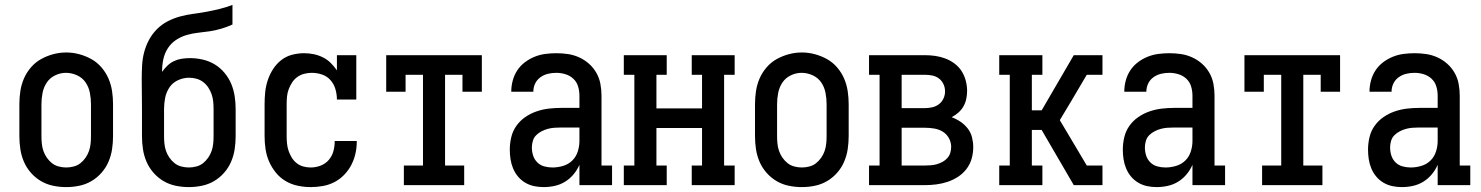

<svg xmlns="http://www.w3.org/2000/svg" viewBox="-20 -755 6040 783"><path d="M250 8Q223 8 196.5 2.5Q170 -3 147 -16.5Q124 -30 106 -50.5Q88 -71 77.5 -95.5Q67 -120 63 -146.5Q59 -173 59 -200V-330Q59 -357 63 -383.5Q67 -410 77.5 -434.5Q88 -459 106 -480Q124 -501 147.5 -514Q171 -527 197 -534Q223 -541 250 -541Q277 -541 303 -534Q329 -527 352.5 -514Q376 -501 394 -480Q412 -459 422.5 -434.5Q433 -410 437 -383.5Q441 -357 441 -330V-200Q441 -173 437 -146.5Q433 -120 422.5 -95.5Q412 -71 394 -50.5Q376 -30 353 -16.5Q330 -3 303.5 2.5Q277 8 250 8ZM250 -72Q265 -72 280.5 -76Q296 -80 308 -89.5Q320 -99 329 -112Q338 -125 343 -139.5Q348 -154 349.5 -169.5Q351 -185 351 -200V-330Q351 -353 346.5 -376.5Q342 -400 329 -419Q316 -438 294 -448Q272 -458 249 -458Q226 -458 204.5 -447.5Q183 -437 170.5 -418Q158 -399 153.5 -376Q149 -353 149 -330V-200Q149 -185 150.5 -169.5Q152 -154 157 -139.5Q162 -125 171 -112Q180 -99 192 -89.5Q204 -80 219.5 -76Q235 -72 250 -72Z M750 8Q723 8 696.5 2.5Q670 -3 647 -16.5Q624 -30 606 -50.5Q588 -71 577.5 -95.5Q567 -120 563 -146.5Q559 -173 559 -200V-310Q559 -341 558.5 -372Q558 -403 558 -434Q558 -461 559.5 -488.5Q561 -516 568 -542.5Q575 -569 588 -593Q601 -617 620.5 -636.5Q640 -656 664.5 -668.5Q689 -681 715 -688Q741 -695 768 -698.5Q795 -702 822 -707Q849 -712 875.5 -718.5Q902 -725 928 -735V-655Q906 -645 882.5 -638Q859 -631 835.5 -627.5Q812 -624 788 -621.5Q764 -619 740.5 -612Q717 -605 697 -591.5Q677 -578 664 -557.5Q651 -537 646 -513Q641 -489 641 -465Q641 -464 641 -463.5Q641 -463 641 -462Q651 -476 663 -487.5Q675 -499 690 -506Q705 -513 721.5 -515.5Q738 -518 755 -518Q781 -518 807 -512Q833 -506 855.5 -492.5Q878 -479 895.5 -458Q913 -437 923 -413Q933 -389 937 -362.5Q941 -336 941 -310V-200Q941 -173 937 -146.5Q933 -120 922.5 -95.5Q912 -71 894 -50.5Q876 -30 853 -16.5Q830 -3 803.5 2.5Q777 8 750 8ZM750 -72Q765 -72 780.5 -76Q796 -80 808 -89.5Q820 -99 829 -112Q838 -125 843 -139.5Q848 -154 849.5 -169.5Q851 -185 851 -200V-310Q851 -325 849.5 -340.5Q848 -356 843 -370.5Q838 -385 829.5 -398Q821 -411 808.5 -420.5Q796 -430 781 -434Q766 -438 751 -438Q728 -438 706 -428Q684 -418 671 -398.5Q658 -379 653.5 -356Q649 -333 649 -310V-200Q649 -185 650.5 -169.5Q652 -154 657 -139.5Q662 -125 671 -112Q680 -99 692 -89.5Q704 -80 719.5 -76Q735 -72 750 -72Z M1247 8Q1221 8 1194.5 2.5Q1168 -3 1145 -16.5Q1122 -30 1105 -51Q1088 -72 1077.5 -96Q1067 -120 1063 -146.5Q1059 -173 1059 -200V-330Q1059 -355 1061.5 -379.5Q1064 -404 1072 -428Q1080 -452 1093.5 -473Q1107 -494 1126.5 -509.5Q1146 -525 1170.5 -531.5Q1195 -538 1220 -538Q1240 -538 1259.5 -534Q1279 -530 1297 -521Q1315 -512 1329 -498Q1343 -484 1354 -468V-530H1433V-349H1354Q1354 -370 1348 -391Q1342 -412 1328 -428Q1314 -444 1293.5 -451Q1273 -458 1251 -458Q1236 -458 1220.5 -454Q1205 -450 1192.5 -441Q1180 -432 1171.5 -419Q1163 -406 1157.5 -391.5Q1152 -377 1150.5 -361.5Q1149 -346 1149 -330V-200Q1149 -185 1150.5 -169.5Q1152 -154 1157 -139.5Q1162 -125 1170 -112Q1178 -99 1190 -89.5Q1202 -80 1217 -76Q1232 -72 1247 -72Q1268 -72 1287.5 -79.5Q1307 -87 1320.5 -102.5Q1334 -118 1339.5 -138Q1345 -158 1345 -179Q1345 -179 1345 -179.5Q1345 -180 1345 -180H1435Q1435 -179 1435 -179Q1435 -179 1435 -178Q1435 -153 1429.5 -128.5Q1424 -104 1412.5 -82Q1401 -60 1383.5 -42Q1366 -24 1344 -12.5Q1322 -1 1297 3.5Q1272 8 1247 8Z M1627 0V-80H1705V-450H1634V-381H1555V-530H1945V-381H1866V-450H1795V-80H1873V0Z M2197 8Q2177 8 2158 4Q2139 0 2122 -10Q2105 -20 2092.5 -35Q2080 -50 2072.5 -68Q2065 -86 2062 -105.5Q2059 -125 2059 -145Q2059 -170 2065 -195.5Q2071 -221 2086 -242Q2101 -263 2122 -277.5Q2143 -292 2167.5 -300.5Q2192 -309 2217.5 -312Q2243 -315 2268 -315H2343V-365Q2343 -384 2337.5 -402.5Q2332 -421 2318 -434Q2304 -447 2285.5 -452.5Q2267 -458 2249 -458Q2231 -458 2214.5 -454Q2198 -450 2184 -440Q2170 -430 2162.5 -414.5Q2155 -399 2155 -381Q2155 -381 2155 -381Q2155 -381 2155 -381H2065Q2065 -381 2065 -381.5Q2065 -382 2065 -382Q2065 -404 2071 -426.5Q2077 -449 2089.5 -468Q2102 -487 2120.5 -501Q2139 -515 2160 -523.5Q2181 -532 2203.5 -535Q2226 -538 2249 -538Q2273 -538 2296.5 -534.5Q2320 -531 2342 -521Q2364 -511 2382 -495Q2400 -479 2412 -458Q2424 -437 2428.5 -413Q2433 -389 2433 -365V-80H2476V0H2343V-83Q2334 -62 2319 -44Q2304 -26 2284.5 -14Q2265 -2 2242.5 3Q2220 8 2197 8ZM2233 -72Q2255 -72 2276.5 -78.5Q2298 -85 2313.5 -100Q2329 -115 2336 -136.5Q2343 -158 2343 -180V-235H2268Q2255 -235 2241 -234Q2227 -233 2214 -229.5Q2201 -226 2188.5 -219.5Q2176 -213 2166.5 -203.5Q2157 -194 2153 -180.5Q2149 -167 2149 -154Q2149 -137 2154 -121Q2159 -105 2171 -93Q2183 -81 2199.5 -76.5Q2216 -72 2233 -72Z M2524 0V-80H2567V-450H2524V-530H2699V-450H2657V-313H2843V-450H2801V-530H2976V-450H2933V-80H2976V0H2801V-80H2843V-233H2657V-80H2699V0Z M3250 8Q3223 8 3196.5 2.5Q3170 -3 3147 -16.5Q3124 -30 3106 -50.5Q3088 -71 3077.5 -95.5Q3067 -120 3063 -146.5Q3059 -173 3059 -200V-330Q3059 -357 3063 -383.5Q3067 -410 3077.5 -434.5Q3088 -459 3106 -480Q3124 -501 3147.5 -514Q3171 -527 3197 -534Q3223 -541 3250 -541Q3277 -541 3303 -534Q3329 -527 3352.5 -514Q3376 -501 3394 -480Q3412 -459 3422.5 -434.5Q3433 -410 3437 -383.5Q3441 -357 3441 -330V-200Q3441 -173 3437 -146.5Q3433 -120 3422.5 -95.5Q3412 -71 3394 -50.5Q3376 -30 3353 -16.5Q3330 -3 3303.5 2.5Q3277 8 3250 8ZM3250 -72Q3265 -72 3280.5 -76Q3296 -80 3308 -89.5Q3320 -99 3329 -112Q3338 -125 3343 -139.5Q3348 -154 3349.5 -169.5Q3351 -185 3351 -200V-330Q3351 -353 3346.5 -376.5Q3342 -400 3329 -419Q3316 -438 3294 -448Q3272 -458 3249 -458Q3226 -458 3204.5 -447.5Q3183 -437 3170.5 -418Q3158 -399 3153.5 -376Q3149 -353 3149 -330V-200Q3149 -185 3150.5 -169.5Q3152 -154 3157 -139.5Q3162 -125 3171 -112Q3180 -99 3192 -89.5Q3204 -80 3219.5 -76Q3235 -72 3250 -72Z M3524 0V-80H3567V-450H3524V-530H3752Q3773 -530 3794 -527Q3815 -524 3835 -516.5Q3855 -509 3872.5 -496Q3890 -483 3901.5 -465Q3913 -447 3918.5 -426Q3924 -405 3924 -384Q3924 -368 3920.5 -351.5Q3917 -335 3909 -321Q3901 -307 3888.5 -296Q3876 -285 3861 -277Q3880 -270 3897 -258.5Q3914 -247 3926.5 -231Q3939 -215 3944 -195Q3949 -175 3949 -155Q3949 -131 3942.5 -108Q3936 -85 3921.5 -66Q3907 -47 3887 -34Q3867 -21 3844.5 -13.5Q3822 -6 3798.5 -3Q3775 0 3752 0ZM3752 -314Q3767 -314 3782 -317.5Q3797 -321 3809 -330Q3821 -339 3827.5 -353Q3834 -367 3834 -382Q3834 -382 3834 -382.5Q3834 -383 3834 -383Q3834 -398 3827.5 -412Q3821 -426 3809 -435Q3797 -444 3782 -447Q3767 -450 3752 -450H3657V-314ZM3657 -80H3752Q3764 -80 3776.5 -81Q3789 -82 3801 -85.5Q3813 -89 3824 -95Q3835 -101 3843.5 -110.5Q3852 -120 3855.5 -132Q3859 -144 3859 -156Q3859 -175 3849.5 -192Q3840 -209 3824 -218.5Q3808 -228 3789 -231Q3770 -234 3752 -234H3657Z M4055 0V-80H4098V-450H4055V-530H4231V-450H4188V-305H4228L4359 -530H4433V-485V-530H4476V-450H4412L4350 -345L4302 -265L4377 -139L4412 -80H4476V0H4433V-45V0H4359L4228 -225H4188V-80H4231V0Z M4697 8Q4677 8 4658 4Q4639 0 4622 -10Q4605 -20 4592.5 -35Q4580 -50 4572.5 -68Q4565 -86 4562 -105.5Q4559 -125 4559 -145Q4559 -170 4565 -195.5Q4571 -221 4586 -242Q4601 -263 4622 -277.5Q4643 -292 4667.5 -300.5Q4692 -309 4717.5 -312Q4743 -315 4768 -315H4843V-365Q4843 -384 4837.5 -402.5Q4832 -421 4818 -434Q4804 -447 4785.5 -452.5Q4767 -458 4749 -458Q4731 -458 4714.5 -454Q4698 -450 4684 -440Q4670 -430 4662.5 -414.5Q4655 -399 4655 -381Q4655 -381 4655 -381Q4655 -381 4655 -381H4565Q4565 -381 4565 -381.5Q4565 -382 4565 -382Q4565 -404 4571 -426.5Q4577 -449 4589.5 -468Q4602 -487 4620.5 -501Q4639 -515 4660 -523.5Q4681 -532 4703.5 -535Q4726 -538 4749 -538Q4773 -538 4796.5 -534.5Q4820 -531 4842 -521Q4864 -511 4882 -495Q4900 -479 4912 -458Q4924 -437 4928.5 -413Q4933 -389 4933 -365V-80H4976V0H4843V-83Q4834 -62 4819 -44Q4804 -26 4784.5 -14Q4765 -2 4742.5 3Q4720 8 4697 8ZM4733 -72Q4755 -72 4776.5 -78.5Q4798 -85 4813.5 -100Q4829 -115 4836 -136.5Q4843 -158 4843 -180V-235H4768Q4755 -235 4741 -234Q4727 -233 4714 -229.5Q4701 -226 4688.5 -219.5Q4676 -213 4666.5 -203.5Q4657 -194 4653 -180.5Q4649 -167 4649 -154Q4649 -137 4654 -121Q4659 -105 4671 -93Q4683 -81 4699.5 -76.5Q4716 -72 4733 -72Z M5127 0V-80H5205V-450H5134V-381H5055V-530H5445V-381H5366V-450H5295V-80H5373V0Z M5697 8Q5677 8 5658 4Q5639 0 5622 -10Q5605 -20 5592.5 -35Q5580 -50 5572.5 -68Q5565 -86 5562 -105.5Q5559 -125 5559 -145Q5559 -170 5565 -195.5Q5571 -221 5586 -242Q5601 -263 5622 -277.5Q5643 -292 5667.5 -300.5Q5692 -309 5717.5 -312Q5743 -315 5768 -315H5843V-365Q5843 -384 5837.5 -402.5Q5832 -421 5818 -434Q5804 -447 5785.5 -452.5Q5767 -458 5749 -458Q5731 -458 5714.5 -454Q5698 -450 5684 -440Q5670 -430 5662.5 -414.5Q5655 -399 5655 -381Q5655 -381 5655 -381Q5655 -381 5655 -381H5565Q5565 -381 5565 -381.5Q5565 -382 5565 -382Q5565 -404 5571 -426.5Q5577 -449 5589.5 -468Q5602 -487 5620.5 -501Q5639 -515 5660 -523.5Q5681 -532 5703.5 -535Q5726 -538 5749 -538Q5773 -538 5796.5 -534.5Q5820 -531 5842 -521Q5864 -511 5882 -495Q5900 -479 5912 -458Q5924 -437 5928.5 -413Q5933 -389 5933 -365V-80H5976V0H5843V-83Q5834 -62 5819 -44Q5804 -26 5784.5 -14Q5765 -2 5742.5 3Q5720 8 5697 8ZM5733 -72Q5755 -72 5776.5 -78.5Q5798 -85 5813.5 -100Q5829 -115 5836 -136.5Q5843 -158 5843 -180V-235H5768Q5755 -235 5741 -234Q5727 -233 5714 -229.5Q5701 -226 5688.5 -219.5Q5676 -213 5666.5 -203.5Q5657 -194 5653 -180.5Q5649 -167 5649 -154Q5649 -137 5654 -121Q5659 -105 5671 -93Q5683 -81 5699.5 -76.5Q5716 -72 5733 -72Z"/></svg>

Font: Iosevka Slab Medium
Style: Regular
Weight: 500
Monospace: yes
Designer: Belleve Invis
Foundry: Belleve Invis
Version: Version 11.1.1; ttfautohint (v1.8.3)